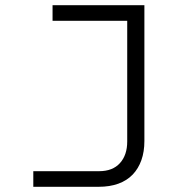

<svg xmlns="http://www.w3.org/2000/svg" viewBox="-20 -718 690 738"><path d="M108 0V-60H361Q413 -60 441 -91Q469 -122 469 -174V-698H535V-176Q535 -135 523.5 -102.5Q512 -70 490 -47Q468 -24 435 -12Q402 0 359 0ZM182 -698H532V-638H182Z"/></svg>

Font: Azeret Mono Thin ExtraLight
Style: Regular
Weight: 250
Version: Version 1.002